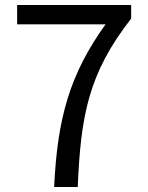

<svg xmlns="http://www.w3.org/2000/svg" viewBox="-20 -753 595 773"><path d="M198 0H293C305 -287 336 -458 508 -678V-733H49V-655H405C261 -455 211 -278 198 0Z"/></svg>

Font: Source Han Sans KR
Style: Regular
Weight: 400
Designer: Ryoko NISHIZUKA 西塚涼子 (kana, bopomofo & ideographs); Paul D. Hunt (Latin, Greek & Cyrillic); Sandoll Communications 산돌커뮤니
Foundry: Adobe
Version: Version 2.004;hotconv 1.0.118;makeotfexe 2.5.65603